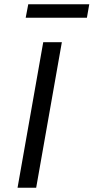

<svg xmlns="http://www.w3.org/2000/svg" viewBox="-20 -877 437 897"><path d="M149 0H62L182 -680H269ZM397 -857 386 -794H100L112 -857Z"/></svg>

Font: Inria Sans
Style: Italic
Weight: 400
Italic angle: -10°
Designer: Black Foundry Team
Foundry: Black Foundry
Version: Version 1.2; ttfautohint (v1.8.3)